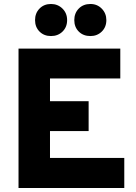

<svg xmlns="http://www.w3.org/2000/svg" viewBox="-20 -944 681 964"><path d="M236 -924Q270 -924 293.5 -901Q317 -878 317 -843Q317 -808 294 -785.5Q271 -763 236 -763Q201 -763 178.5 -785.5Q156 -808 156 -843Q156 -878 178.5 -901Q201 -924 236 -924ZM434 -763Q398 -763 375.5 -785.5Q353 -808 353 -843Q353 -878 375.5 -901Q398 -924 434 -924Q468 -924 491 -900.5Q514 -877 514 -843Q514 -808 491 -785.5Q468 -763 434 -763ZM73 0V-700H584V-550H231V-436H425V-286H231V-151H604V0Z"/></svg>

Font: Overpass Heavy
Style: Regular
Weight: 900
Designer: Delve Withrington, Thomas Jockin
Foundry: Delve Fonts
Version: Version 3.000;DELV;Overpass